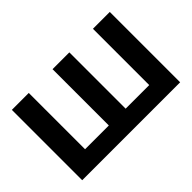

<svg xmlns="http://www.w3.org/2000/svg" viewBox="-111 -1042 1372 1372"><g transform="rotate(-45 575.0 -355.5)"><path d="M1069.8 0H80.1V-710.9H251V-142.1H491.2V-710.9H661.1V-142.1H899.4V-710.9H1069.8Z"/></g></svg>

Font: Bert Sans Black
Style: Regular
Weight: 900
Designer: Christian Robertson, Adam Twardoch, & Cristiano Sobral
Foundry: Google
Version: Version 12.135;January 10, 2020;FontCreator 12.0.0.2547 64-b